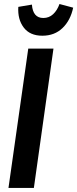

<svg xmlns="http://www.w3.org/2000/svg" viewBox="-20 -932 383 952"><path d="M189.9 -754.9Q128.4 -754.9 97.7 -795.4Q66.9 -835.9 70.8 -897.9L138.2 -909.2Q143.1 -842.8 194.8 -842.8Q223.1 -842.8 243.4 -861.6Q263.7 -880.4 274.9 -912.1L342.8 -894Q329.6 -831.1 290 -793Q250.5 -754.9 189.9 -754.9ZM245.1 -690.9 147.9 0H22L120.1 -690.9Z"/></svg>

Font: Fira Sans Compressed Medium
Style: Italic
Weight: 500
Width: 3
Italic angle: -8°
Designer: Carrois Corporate & Edenspiekermann AG
Foundry: Carrois Corporate GbR & Edenspiekermann AG
Version: Version 4.203;PS 004.203;hotconv 1.0.88;makeotf.lib2.5.64775